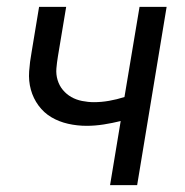

<svg xmlns="http://www.w3.org/2000/svg" viewBox="-20 -540 540 560"><path d="M301 0 332 -187Q308 -181 282.5 -177Q257 -173 233 -173Q205 -173 178.5 -179Q152 -185 130 -198Q108 -211 92.5 -232Q77 -253 70 -278.5Q63 -304 65 -332Q67 -360 72 -387L94 -520H173L149 -376Q146 -358 144.5 -340.5Q143 -323 148 -306.5Q153 -290 163.5 -277.5Q174 -265 188 -257Q202 -249 219.5 -245.5Q237 -242 254 -242Q276 -242 298.5 -246Q321 -250 343 -257L387 -520H466L380 0Z"/></svg>

Font: Iosevka SS18
Style: Italic
Weight: 400
Italic angle: -9°
Monospace: yes
Designer: Belleve Invis
Foundry: Belleve Invis
Version: Version 25.1.1; ttfautohint (v1.8.4)